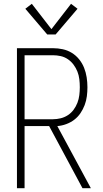

<svg xmlns="http://www.w3.org/2000/svg" viewBox="-20 -988 540 1008"><path d="M69 0V-735H258Q284 -735 309.5 -729.5Q335 -724 357 -710.5Q379 -697 395.5 -676.5Q412 -656 421.5 -632Q431 -608 435 -582Q439 -556 439 -530Q439 -506 436 -482.5Q433 -459 424.5 -436.5Q416 -414 402.5 -394Q389 -374 370 -359.5Q351 -345 328 -336.5Q305 -328 281 -326L457 0H413L238 -326H109V0ZM109 -362H258Q278 -362 298.5 -367Q319 -372 336.5 -383.5Q354 -395 366.5 -412Q379 -429 386.5 -448.5Q394 -468 396.5 -489Q399 -510 399 -530Q399 -551 396.5 -572Q394 -593 386.5 -612Q379 -631 366.5 -648Q354 -665 336.5 -677Q319 -689 298.5 -693.5Q278 -698 258 -698H109ZM272 -807H228L113 -942L147 -968L250 -835L353 -968L387 -942Z"/></svg>

Font: Iosevka SS04 Extralight
Style: Regular
Weight: 200
Monospace: yes
Designer: Belleve Invis
Foundry: Belleve Invis
Version: Version 19.0.0; ttfautohint (v1.8.4)